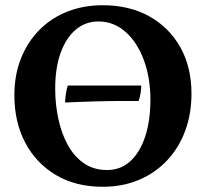

<svg xmlns="http://www.w3.org/2000/svg" viewBox="-20 -705 787 734"><path d="M373 9Q269 9 193.5 -36Q118 -81 76.5 -159.5Q35 -238 35 -341Q35 -419 60.5 -482.5Q86 -546 131.5 -591.5Q177 -637 238.5 -661Q300 -685 373 -685Q474 -685 550 -643Q626 -601 669 -525Q712 -449 712 -347Q712 -270 688 -205Q664 -140 619 -92Q574 -44 511.5 -17.5Q449 9 373 9ZM389 -55Q442 -55 479 -89.5Q516 -124 535.5 -184.5Q555 -245 555 -324Q555 -407 530 -475Q505 -543 460 -583Q415 -623 356 -623Q307 -623 270 -592Q233 -561 212 -503.5Q191 -446 191 -366Q191 -305 203.5 -248.5Q216 -192 240.5 -148.5Q265 -105 302 -80Q339 -55 389 -55ZM229 -313Q229 -325 231.5 -343.5Q234 -362 239 -378H520Q520 -364 517.5 -349Q515 -334 510 -319Q488 -319 446 -319Q404 -319 348.5 -317.5Q293 -316 229 -313Z"/></svg>

Font: Vollkorn
Style: Bold
Weight: 700
Designer: Friedrich Althausen
Foundry: Friedrich Althausen
Version: Version 5.000